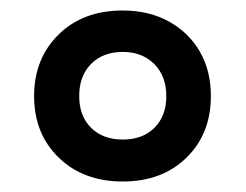

<svg xmlns="http://www.w3.org/2000/svg" viewBox="-20 -744 468 366"><path d="M214 -398Q139 -398 92 -443.5Q45 -489 45 -561Q45 -632 91.5 -678Q138 -724 214 -724Q264 -724 302 -703Q340 -682 361 -645.5Q382 -609 382 -561Q382 -489 335.5 -443.5Q289 -398 214 -398ZM214 -478Q252 -478 274.5 -500.5Q297 -523 297 -561Q297 -599 274 -622Q251 -645 214 -645Q176 -645 153.5 -622Q131 -599 131 -561Q131 -523 153.5 -500.5Q176 -478 214 -478Z"/></svg>

Font: Noto Sans Gujarati UI SemiBold
Style: Regular
Weight: 600
Designer: Jelle Bosma - Monotype Design Team, Universal Thirst
Foundry: Monotype Imaging Inc.
Version: Version 2.106; ttfautohint (v1.8.4.7-5d5b)